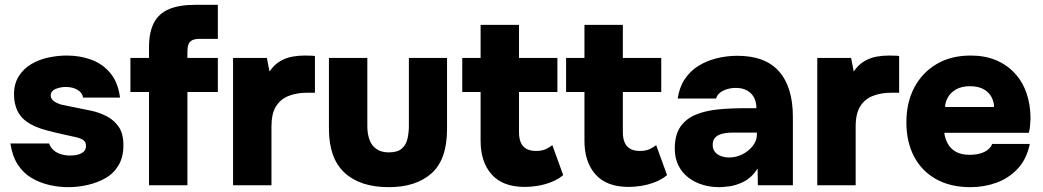

<svg xmlns="http://www.w3.org/2000/svg" viewBox="-20 -767 4317 795"><path d="M262 8Q224 8 184.5 -1Q145 -10 111 -30Q77 -50 54 -85Q31 -120 23 -173H183Q189 -157 201.5 -145.5Q214 -134 232.5 -128.5Q251 -123 270 -123Q283 -123 295 -125Q307 -127 316.5 -132Q326 -137 331 -144.5Q336 -152 336 -163Q336 -179 325.5 -186.5Q315 -194 296.5 -198.5Q278 -203 254 -208Q215 -216 170.5 -228Q126 -240 95 -260Q80 -270 69 -282.5Q58 -295 51.5 -309.5Q45 -324 41.5 -340.5Q38 -357 38 -376Q38 -420 57.5 -451Q77 -482 108.5 -501Q140 -520 179 -528.5Q218 -537 257 -537Q312 -537 359 -519.5Q406 -502 437.5 -463.5Q469 -425 477 -363H324Q321 -383 301 -395Q281 -407 251 -407Q240 -407 229 -404.5Q218 -402 209.5 -398.5Q201 -395 195.5 -388Q190 -381 190 -371Q190 -364 194.5 -357Q199 -350 208.5 -344.5Q218 -339 233 -334Q267 -327 299 -320.5Q331 -314 360 -308Q392 -301 422 -285.5Q452 -270 471.5 -242Q491 -214 491 -166Q491 -116 470.5 -82Q450 -48 416 -29Q382 -10 342 -1Q302 8 262 8Z M597 0V-386H520V-527H597V-572Q597 -633 617 -672Q637 -711 679.5 -729Q722 -747 786 -747H882V-606H806Q787 -606 776 -600.5Q765 -595 760.5 -583.5Q756 -572 756 -555V-527H882V-386H756V0Z M945 0V-527H1085L1096 -471Q1116 -500 1140.5 -514Q1165 -528 1190.5 -532.5Q1216 -537 1240 -537Q1255 -537 1267.5 -536.5Q1280 -536 1284 -535V-383H1251Q1209 -383 1175.5 -370Q1142 -357 1123 -327Q1104 -297 1104 -243V0Z M1590 8Q1471 8 1406.5 -52Q1342 -112 1342 -233V-527H1501V-245Q1501 -214 1509.5 -189.5Q1518 -165 1538 -150.5Q1558 -136 1590 -136Q1626 -136 1644 -152Q1662 -168 1667.5 -193.5Q1673 -219 1673 -245V-527H1831V-233Q1831 -106 1766.5 -49Q1702 8 1590 8Z M2153 7Q2062 7 2016 -44.5Q1970 -96 1970 -184V-386H1894V-527H1970V-664H2129V-527H2288V-386H2129V-219Q2129 -195 2136 -178Q2143 -161 2158.5 -151.5Q2174 -142 2199 -142Q2224 -142 2240 -149.5Q2256 -157 2267 -166L2312 -42Q2291 -24 2262.5 -13Q2234 -2 2206 2.5Q2178 7 2153 7Z M2583 7Q2492 7 2446 -44.5Q2400 -96 2400 -184V-386H2324V-527H2400V-664H2559V-527H2718V-386H2559V-219Q2559 -195 2566 -178Q2573 -161 2588.5 -151.5Q2604 -142 2629 -142Q2654 -142 2670 -149.5Q2686 -157 2697 -166L2742 -42Q2721 -24 2692.5 -13Q2664 -2 2636 2.5Q2608 7 2583 7Z M2959 8Q2922 8 2889 -2Q2856 -12 2830 -32Q2804 -52 2789 -82Q2774 -112 2774 -152Q2774 -209 2797.5 -242.5Q2821 -276 2861.5 -292.5Q2902 -309 2954 -314Q3006 -319 3062 -319H3112Q3112 -344 3102.5 -362.5Q3093 -381 3074 -392Q3055 -403 3027 -403Q3007 -403 2989.5 -397.5Q2972 -392 2960.5 -382.5Q2949 -373 2945 -359H2786Q2793 -406 2815.5 -439.5Q2838 -473 2871.5 -494Q2905 -515 2947 -525.5Q2989 -536 3033 -536Q3149 -536 3206 -471Q3263 -406 3263 -283V0H3118L3117 -69Q3092 -31 3060 -15Q3028 1 3000 4.5Q2972 8 2959 8ZM2999 -115Q3029 -115 3055 -128.5Q3081 -142 3097.5 -163.5Q3114 -185 3114 -210V-218H3016Q3000 -218 2984.5 -216Q2969 -214 2957 -208.5Q2945 -203 2938 -193Q2931 -183 2931 -167Q2931 -150 2940 -138.5Q2949 -127 2964.5 -121Q2980 -115 2999 -115Z M3364 0V-527H3504L3515 -471Q3535 -500 3559.5 -514Q3584 -528 3609.5 -532.5Q3635 -537 3659 -537Q3674 -537 3686.5 -536.5Q3699 -536 3703 -535V-383H3670Q3628 -383 3594.5 -370Q3561 -357 3542 -327Q3523 -297 3523 -243V0Z M3998 8Q3916 8 3856.5 -25Q3797 -58 3765 -118.5Q3733 -179 3733 -261Q3733 -343 3766 -405Q3799 -467 3858.5 -502Q3918 -537 3999 -537Q4058 -537 4103.5 -518Q4149 -499 4181.5 -464Q4214 -429 4230.5 -381Q4247 -333 4247 -276Q4246 -261 4245 -246.5Q4244 -232 4240 -217H3890Q3893 -192 3905 -171Q3917 -150 3939 -138Q3961 -126 3995 -126Q4019 -126 4038.5 -131.5Q4058 -137 4071 -147.5Q4084 -158 4088 -171H4244Q4231 -108 4194 -68.5Q4157 -29 4106 -10.5Q4055 8 3998 8ZM3893 -324H4096Q4096 -345 4085.5 -365Q4075 -385 4053 -397.5Q4031 -410 3996 -410Q3962 -410 3939 -397Q3916 -384 3905 -364Q3894 -344 3893 -324Z"/></svg>

Font: Onest ExtraBold
Style: Regular
Weight: 800
Designer: Dmitri Voloshin, Andrey Kudryavtsev
Foundry: Dmitri Voloshin, Andrey Kudryavtsev
Version: Version 1.000;gftools[0.9.33]